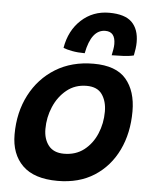

<svg xmlns="http://www.w3.org/2000/svg" viewBox="-55 -816 695 873"><g transform="rotate(5 293.0 -379.0)"><path d="M240.5 12.5Q133 12.5 80.2 -39.5Q27.5 -91.5 27.5 -181Q27.5 -282 68.8 -361.5Q110 -441 184.2 -486.8Q258.5 -532.5 358 -532.5Q460.5 -532.5 506.5 -478.5Q552.5 -424.5 552.5 -332Q552.5 -232.5 515 -154.8Q477.5 -77 407.8 -32.2Q338 12.5 240.5 12.5ZM258.5 -113Q312 -113 349.8 -142.2Q387.5 -171.5 407.5 -218.8Q427.5 -266 427.5 -320Q427.5 -367 405.8 -398.2Q384 -429.5 335 -429.5Q282.5 -429.5 244.2 -398.5Q206 -367.5 185.5 -319.2Q165 -271 165 -218Q165 -172 188.2 -142.5Q211.5 -113 258.5 -113ZM215 -592.5Q228.5 -672.5 281.2 -721Q334 -769.5 408 -769.5Q480 -769.5 512 -737.8Q544 -706 544 -647Q544 -632.5 541.8 -616.8Q539.5 -601 536.5 -586Q518 -581 487.2 -579.5Q456.5 -578 436 -578Q439 -592 441.2 -605.2Q443.5 -618.5 443.5 -629.5Q443.5 -686 398 -686Q334 -686 313 -576.5Q281 -576.5 254.8 -581.5Q228.5 -586.5 215 -592.5Z"/></g></svg>

Font: Grandstander SemiBold
Style: Italic
Weight: 600
Italic angle: -15°
Designer: Tyler Finck
Foundry: Etcetera Type Co
Version: Version 1.200; ttfautohint (v1.8.3)